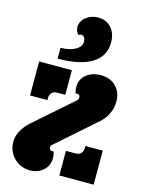

<svg xmlns="http://www.w3.org/2000/svg" viewBox="-156 -1174 957 1281"><g transform="rotate(15 322.5 -533.5)"><path d="M25 -136Q25 -177 45 -214Q65 -251 99 -282L361 -512Q374 -523 374 -536Q374 -558 353 -558Q349 -558 343 -556Q336 -578 336 -601Q336 -653 375 -685.5Q414 -718 476 -718Q541 -718 580.5 -678Q620 -638 620 -574Q620 -530 601 -490Q582 -450 550 -422L282 -186Q271 -177 271 -164Q271 -154 277.5 -149Q284 -144 293 -144Q299 -144 302 -145Q309 -123 309 -100Q309 -48 272 -15Q235 18 179 18Q136 18 101 -3Q66 -24 45.5 -59Q25 -94 25 -136ZM279 -530H223Q201 -530 187 -516.5Q173 -503 173 -480V-465H53V-700H279ZM380 -170H447Q470 -170 483.5 -184Q497 -198 497 -220V-235H617V0H380ZM167 -825Q230 -825 269 -847.5Q308 -870 308 -905Q308 -922 299.5 -933.5Q291 -945 278 -945Q269 -945 262 -938Q240 -958 240 -988Q240 -1028 275 -1056.5Q310 -1085 359 -1085Q415 -1085 449.5 -1047Q484 -1009 484 -945Q484 -851 403 -800.5Q322 -750 167 -750Z"/></g></svg>

Font: Exile
Style: Regular
Weight: 400
Designer: Bartłomiej Rózga @rozgatype
Version: Version 1.000; ttfautohint (v1.8.4.7-5d5b)